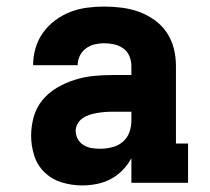

<svg xmlns="http://www.w3.org/2000/svg" viewBox="-20 -558 640 586"><path d="M231 8Q200 8 169.5 -1Q139 -10 116.5 -31.5Q94 -53 84.5 -83Q75 -113 75 -144Q75 -173 83 -201.5Q91 -230 109.5 -252.5Q128 -275 153.5 -290Q179 -305 207 -314Q235 -323 264 -326Q293 -329 322 -329H381V-357Q381 -372 375 -386.5Q369 -401 356.5 -410Q344 -419 329 -422.5Q314 -426 298 -426Q283 -426 268.5 -422.5Q254 -419 242 -410Q230 -401 223.5 -387.5Q217 -374 217 -359H81Q81 -385 88.5 -411Q96 -437 111.5 -458.5Q127 -480 148.5 -496Q170 -512 194.5 -521.5Q219 -531 245.5 -534.5Q272 -538 298 -538Q325 -538 352 -534.5Q379 -531 404 -522Q429 -513 451.5 -497Q474 -481 489 -458.5Q504 -436 510.5 -410Q517 -384 517 -357V-120H554V0H381V-75Q370 -55 354 -38.5Q338 -22 318 -11.5Q298 -1 275.5 3.5Q253 8 231 8ZM286 -104Q304 -104 322 -108.5Q340 -113 354 -124.5Q368 -136 374.5 -153.5Q381 -171 381 -189V-217H322Q310 -217 298.5 -216Q287 -215 275.5 -213Q264 -211 253 -207.5Q242 -204 232.5 -197.5Q223 -191 217 -180.5Q211 -170 211 -159Q211 -145 217.5 -133.5Q224 -122 235.5 -115Q247 -108 260 -106Q273 -104 286 -104Z"/></svg>

Font: Iosevka Curly Slab HvEx
Style: Regular
Weight: 900
Width: 7
Monospace: yes
Designer: Belleve Invis
Foundry: Belleve Invis
Version: Version 11.1.0; ttfautohint (v1.8.3)